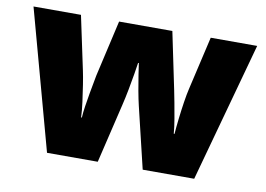

<svg xmlns="http://www.w3.org/2000/svg" viewBox="-64 -651 1039 749"><g transform="rotate(10 455.0 -276.5)"><path d="M484 -242Q478 -267 472 -300Q466 -333 461.5 -362.5Q457 -392 455 -407H452Q450 -392 445 -362Q440 -332 433.5 -298Q427 -264 420 -235L364 0H163L12 -553H200L245 -341Q250 -318 255 -285.5Q260 -253 264.5 -219.5Q269 -186 270 -159H273Q274 -179 278 -205Q282 -231 286.5 -257Q291 -283 295 -303Q299 -323 300 -330L351 -553H562L609 -327Q613 -308 618.5 -278.5Q624 -249 629.5 -217Q635 -185 637 -159H640Q642 -186 646 -220.5Q650 -255 655 -287.5Q660 -320 665 -341L714 -553H898L746 0H542Z"/></g></svg>

Font: Noto Sans Black
Style: Regular
Weight: 900
Designer: Monotype Design Team
Foundry: Monotype Imaging Inc.
Version: Version 2.007